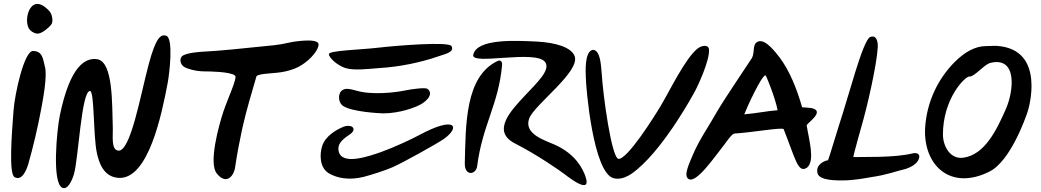

<svg xmlns="http://www.w3.org/2000/svg" viewBox="-20 -902 5310 979"><path d="M220 -857C130 -941 95 -788 133 -749C146 -736 165 -727 181 -732C203 -738 231 -764 240 -775C254 -792 244 -822 242 -828C237 -842 224 -854 220 -857ZM148 -642C103 -642 55 -422 49 -338C40 -219 24 -17 54 1C92 23 115 -35 124 -65C148 -148 173 -254 190 -346C200 -398 222 -518 209 -562C199 -600 198 -642 148 -642Z M829 -719C798 -732 773 -703 739 -577C697 -422 646 -124 582 -134C545 -140 557 -211 555 -257C551 -367 558 -587 476 -600C417 -609 338 -570 285 -313C270 -240 244 28 297 55C324 69 347 20 357 -14C380 -91 395 -439 439 -438C462 -437 455 -208 474 -122C484 -75 507 0 584 5C737 15 805 -321 835 -479C845 -532 864 -704 829 -719Z M1604 -679C1595 -709 1474 -690 1451 -684C1401 -672 1354 -669 1304 -664C1251 -658 1081 -641 1023 -639C1007 -638 928 -634 908 -615C893 -600 901 -574 916 -563C929 -553 976 -538 1022 -538C1045 -538 1157 -537 1179 -516C1191 -505 1141 -398 1119 -333C1095 -260 1043 -71 1085 -18C1132 42 1172 -1 1179 -50C1189 -119 1203 -190 1216 -250C1237 -343 1262 -424 1288 -514C1308 -530 1379 -525 1436 -538C1469 -546 1495 -555 1519 -571C1567 -601 1609 -653 1604 -679Z M1657 -626C1657 -607 1701 -568 1741 -555C1787 -541 1859 -551 1915 -555C2017 -561 2127 -584 2213 -614C2246 -626 2300 -635 2282 -667C2269 -691 2005 -670 1910 -659C1819 -648 1657 -645 1657 -626ZM2159 -449C2150 -457 2080 -448 2047 -441C2031 -437 1917 -417 1826 -433C1777 -442 1741 -464 1716 -433C1701 -406 1711 -374 1729 -362C1775 -331 1919 -324 1935 -324C2020 -324 2104 -356 2131 -373C2184 -407 2178 -438 2159 -449ZM2241 -192C2329 -253 2306 -315 2117 -213C2080 -193 1991 -151 1921 -126C1865 -107 1717 -53 1706 -136C1701 -168 1725 -191 1763 -216C1782 -229 1790 -244 1775 -256C1767 -261 1748 -262 1735 -257C1694 -241 1639 -208 1623 -158C1610 -119 1607 -46 1659 -17C1698 5 1757 19 1834 0C1876 -11 1944 -33 1981 -49C2036 -73 2209 -170 2241 -192Z M2860 -13C2897 16 2997 89 2965 -3C2952 -39 2918 -115 2809 -164C2761 -186 2650 -217 2678 -297C2703 -368 2940 -536 2910 -616C2893 -661 2813 -685 2718 -690C2613 -695 2410 -707 2393 -622C2382 -567 2714 -651 2760 -585C2788 -545 2719 -481 2656 -414C2585 -338 2485 -233 2605 -171C2719 -113 2835 -32 2860 -13ZM2350 -70C2348 -3 2407 -9 2413 -55C2440 -265 2522 -369 2540 -569C2542 -589 2531 -598 2517 -591C2351 -512 2355 -265 2350 -70Z M3520 -430C3538 -462 3601 -598 3595 -651C3592 -677 3555 -670 3535 -653C3472 -600 3397 -443 3350 -364C3317 -308 3177 -86 3133 -92C3098 -101 3055 -413 3048 -529C3044 -577 3040 -645 3004 -648C2958 -642 2967 -528 2967 -510C2967 -461 3004 -17 3110 7C3162 19 3210 -22 3232 -41C3376 -163 3517 -425 3520 -430Z M4070 -355C4042 -452 4007 -539 3956 -608C3937 -632 3886 -702 3848 -691C3813 -680 3831 -638 3814 -606C3807 -594 3673 -397 3635 -331C3599 -266 3545 -189 3514 -115C3495 -70 3464 -7 3490 10C3529 38 3624 -103 3672 -163C3687 -183 3713 -221 3725 -221C3811 -226 3974 -255 3976 -243C4037 -89 4049 -15 4096 -48C4137 -84 4104 -192 4093 -264C4111 -285 4155 -315 4143 -338C4130 -354 4103 -352 4070 -355ZM3775 -319C3788 -354 3863 -517 3883 -518C3887 -519 3935 -396 3945 -340C3892 -336 3835 -324 3775 -319Z M4331 -101C4332 -116 4378 -275 4383 -295C4421 -435 4462 -640 4455 -682C4452 -702 4443 -724 4416 -713C4378 -690 4311 -424 4257 -260C4243 -218 4209 -100 4202 -85C4185 -83 4136 -63 4149 -17C4160 19 4246 18 4276 18C4336 18 4399 5 4423 1C4498 -9 4559 -32 4599 -41C4667 -64 4669 -100 4667 -108C4664 -119 4653 -123 4638 -121C4543 -96 4375 -103 4331 -101Z M5009 -667C4951 -667 4899 -636 4849 -587C4764 -502 4705 -384 4697 -248C4688 -58 4827 72 5025 -27C5132 -80 5209 -300 5219 -330C5224 -342 5317 -651 5063 -668C5047 -669 5025 -667 5009 -667ZM5108 -344C5062 -240 5002 -114 4893 -98C4826 -88 4789 -155 4788 -214C4787 -399 4902 -515 4924 -512C4947 -510 4992 -566 5025 -580C5168 -619 5151 -441 5108 -344Z"/></svg>

Font: Carybe
Style: Regular
Weight: 400
Designer: Genilson Lima Santos
Foundry: Genilson Lima Santos
Version: Version 1.010;PS 001.010;hotconv 1.0.70;makeotf.lib2.5.58329